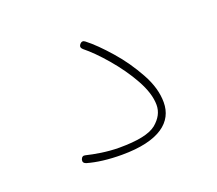

<svg xmlns="http://www.w3.org/2000/svg" viewBox="-60 -87 474 419"><g transform="rotate(-20 177.5 122.0)"><path d="M157.7 -5.4C154.3 -1 154.8 2.9 159.2 6.8C173.3 18.1 189 33.7 206.1 53.7C223.1 73.7 237.8 94.2 250 116.2C262.2 138.2 268.6 158.2 268.6 176.3C268.6 192.4 261.2 206.1 246.6 218.3C231.4 230.5 203.1 236.3 160.6 236.3C131.8 236.3 103.5 231 85.4 226.6C80.1 225.1 76.7 227.1 74.7 232.4C73.2 237.8 75.2 241.2 80.6 243.2C102.5 249.5 129.4 252.9 160.6 252.9C248 252.9 285.2 221.7 285.2 176.3C285.2 154.3 278.8 131.8 265.6 107.9C252.4 84 237.3 62 219.2 41.5C201.2 21 185.1 4.9 169.9 -6.8C165.5 -10.3 161.6 -9.8 157.7 -5.4Z"/></g></svg>

Font: Mikhak Thin
Style: Regular
Weight: 100
Designer: Amin Abedi
Version: Version 3.2